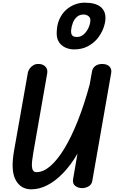

<svg xmlns="http://www.w3.org/2000/svg" viewBox="-20 -1407 853 1436"><path d="M213.5 9Q135 9 97 -61.2Q59 -131.5 85 -279L189 -866.5Q191.5 -879 201.8 -893.8Q212 -908.5 229.2 -919Q246.5 -929.5 269 -928.5Q301 -928.5 319.8 -908.5Q338.5 -888.5 333 -858L229 -264.5Q223.5 -232.5 220.5 -206Q217.5 -179.5 219 -160Q220.5 -140.5 228.8 -130Q237 -119.5 253.5 -119.5Q304 -119.5 356.8 -165Q409.5 -210.5 461.5 -296.2Q513.5 -382 561.8 -503.2Q610 -624.5 651 -776L668.5 -874.5Q673 -899 693.2 -913.8Q713.5 -928.5 744 -928.5Q780.5 -928.5 798.8 -909.2Q817 -890 811.5 -860.5L670 -52.5Q665 -25.5 641.8 -12.8Q618.5 0 594 0Q564 0 542.2 -17.2Q520.5 -34.5 527 -70L559.5 -257.5Q510.5 -173.5 453.5 -114Q396.5 -54.5 335.8 -22.8Q275 9 213.5 9ZM534 -1037.5Q500.5 -1037.5 470.8 -1050.5Q441 -1063.5 422.5 -1090Q404 -1116.5 404 -1157Q404 -1216.5 422.8 -1259.8Q441.5 -1303 472.2 -1331.2Q503 -1359.5 539.5 -1373.2Q576 -1387 611.5 -1387Q694.5 -1387 733.2 -1354.8Q772 -1322.5 768.5 -1264Q766.5 -1229.5 751 -1190.2Q735.5 -1151 706.5 -1116.2Q677.5 -1081.5 634.2 -1059.5Q591 -1037.5 534 -1037.5ZM557 -1130.5Q584.5 -1130.5 606.5 -1150.2Q628.5 -1170 641.8 -1199Q655 -1228 656 -1254.5Q657 -1274.5 641.2 -1286.5Q625.5 -1298.5 605 -1298.5Q576 -1298.5 556 -1281.5Q536 -1264.5 525.2 -1237Q514.5 -1209.5 511.5 -1178.5Q511 -1169 512.8 -1157.8Q514.5 -1146.5 524.2 -1138.5Q534 -1130.5 557 -1130.5Z"/></svg>

Font: Edu VIC WA NT Hand
Style: Regular
Weight: 400
Designer: Tina and Corey Anderson, Eben Sorkin, Mirko Velimirovic
Foundry: Google for Education
Version: Version 1.000